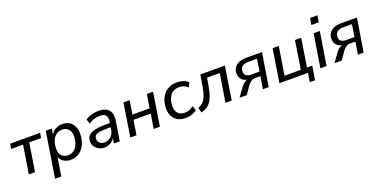

<svg xmlns="http://www.w3.org/2000/svg" viewBox="-20 -1587 5219 2651"><g transform="rotate(-20 2589.0 -261.0)"><path d="M141 0 207 -414H32L44 -487H484L472 -414H298L232 0Z M461 180 567 -487H656L640 -386H631Q649 -420 675.5 -445Q702 -470 737 -483Q772 -496 813 -496Q870 -496 911.5 -471Q953 -446 976.5 -398.5Q1000 -351 1000 -286Q1000 -206 971 -139Q942 -72 887.5 -31.5Q833 9 755 9Q697 9 652 -20Q607 -49 590 -107H598L552 180ZM743 -63Q796 -63 832.5 -92.5Q869 -122 888.5 -172.5Q908 -223 908 -284Q908 -352 874.5 -388Q841 -424 782 -424Q729 -424 692 -394.5Q655 -365 636 -315Q617 -265 617 -203Q617 -135 650.5 -99Q684 -63 743 -63Z M1251 9Q1208 9 1171.5 -10Q1135 -29 1112.5 -62.5Q1090 -96 1090 -138Q1090 -190 1119 -221.5Q1148 -253 1209 -268.5Q1270 -284 1365 -284H1446L1437 -226H1375Q1302 -226 1260 -218.5Q1218 -211 1199.5 -193Q1181 -175 1181 -144Q1181 -102 1209 -79.5Q1237 -57 1275 -57Q1310 -57 1340.5 -73Q1371 -89 1392.5 -118.5Q1414 -148 1420 -190L1439 -311Q1448 -366 1424 -395.5Q1400 -425 1338 -425Q1294 -425 1253 -412.5Q1212 -400 1173 -373L1149 -439Q1173 -457 1205.5 -469.5Q1238 -482 1275 -489Q1312 -496 1349 -496Q1420 -496 1461.5 -469.5Q1503 -443 1518 -396.5Q1533 -350 1523 -287L1477 0H1391L1408 -109H1418Q1405 -69 1378.5 -42.5Q1352 -16 1319 -3.5Q1286 9 1251 9Z M1632 0 1709 -487H1800L1768 -287H2021L2053 -487H2144L2067 0H1976L2010 -214H1757L1723 0Z M2450 9Q2376 9 2328 -18.5Q2280 -46 2256 -95Q2232 -144 2232 -208Q2232 -262 2247.5 -313.5Q2263 -365 2295 -406Q2327 -447 2377 -471.5Q2427 -496 2496 -496Q2545 -496 2589 -480.5Q2633 -465 2659 -438L2628 -374Q2603 -398 2571 -410.5Q2539 -423 2500 -423Q2453 -423 2419.5 -404.5Q2386 -386 2365.5 -355Q2345 -324 2335 -286.5Q2325 -249 2325 -209Q2325 -143 2357 -103.5Q2389 -64 2461 -64Q2491 -64 2524.5 -76Q2558 -88 2586 -113L2611 -47Q2592 -29 2565 -16.5Q2538 -4 2508.5 2.5Q2479 9 2450 9Z M2675 12 2653 -61Q2688 -74 2714.5 -95Q2741 -116 2759.5 -149.5Q2778 -183 2792 -233.5Q2806 -284 2817 -356L2838 -487H3199L3122 0H3031L3097 -414H2910L2900 -351Q2886 -261 2868 -197.5Q2850 -134 2824.5 -93Q2799 -52 2762.5 -27Q2726 -2 2675 12Z M3238 0 3330 -129Q3354 -162 3386 -183Q3418 -204 3448 -204H3466L3465 -195Q3416 -196 3382 -211.5Q3348 -227 3330 -257Q3312 -287 3312 -328Q3312 -376 3335.5 -412Q3359 -448 3403 -467.5Q3447 -487 3507 -487H3744L3666 0H3581L3610 -182H3540Q3503 -182 3473 -163Q3443 -144 3424 -115L3343 0ZM3497 -245H3620L3648 -424H3516Q3459 -424 3429 -398.5Q3399 -373 3399 -328Q3399 -285 3424.5 -265Q3450 -245 3497 -245Z M4222 130 4243 0H3823L3900 -487H3991L3925 -73H4164L4229 -487H4320L4255 -73H4332L4300 130Z M4513 -604 4529 -702H4637L4621 -604ZM4425 0 4503 -487H4594L4516 0Z M4633 0 4725 -129Q4749 -162 4781 -183Q4813 -204 4843 -204H4861L4860 -195Q4811 -196 4777 -211.5Q4743 -227 4725 -257Q4707 -287 4707 -328Q4707 -376 4730.5 -412Q4754 -448 4798 -467.5Q4842 -487 4902 -487H5139L5061 0H4976L5005 -182H4935Q4898 -182 4868 -163Q4838 -144 4819 -115L4738 0ZM4892 -245H5015L5043 -424H4911Q4854 -424 4824 -398.5Q4794 -373 4794 -328Q4794 -285 4819.5 -265Q4845 -245 4892 -245Z"/></g></svg>

Font: Nunito Sans 12pt Medium
Style: Italic
Weight: 500
Italic angle: -9°
Designer: Vernon Adams
Foundry: Vernon Adams
Version: Version 3.101;gftools[0.9.27]